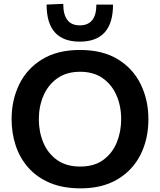

<svg xmlns="http://www.w3.org/2000/svg" viewBox="-20 -994 855 1026"><path d="M411 12.5Q316 12.5 246.5 -17Q177 -46.5 131.5 -98Q86 -149.5 64 -216Q42 -282.5 42 -356.5Q42 -460 83.2 -544Q124.5 -628 206 -677.5Q287.5 -727 407 -727Q528.5 -727 609.8 -677.2Q691 -627.5 732 -543.5Q773 -459.5 773 -357Q773 -251 731 -167.5Q689 -84 608 -35.8Q527 12.5 411 12.5ZM408.5 -104Q483 -104 531.5 -139.2Q580 -174.5 603.8 -232.2Q627.5 -290 627.5 -357Q627.5 -428 602 -485.5Q576.5 -543 527.8 -576.8Q479 -610.5 408.5 -610.5Q335.5 -610.5 286.2 -575.5Q237 -540.5 212.2 -482.8Q187.5 -425 187.5 -357Q187.5 -289 211.8 -231.5Q236 -174 285 -139Q334 -104 408.5 -104ZM406 -771.5Q229 -771.5 229 -969.5L318 -973.5Q318 -858.5 406 -858.5Q495 -858.5 495 -969.5H584Q584 -771.5 406 -771.5Z"/></svg>

Font: Heraclito SemiBold
Style: Regular
Weight: 600
Designer: Kostas Bartsokas (font) & Cristiano Sobral (main changes)
Foundry: Kostas Bartsokas (font) & Cristiano Sobral (main changes)
Version: Version 1.00;July 8, 2020;FontCreator 13.0.0.2655 64-bit